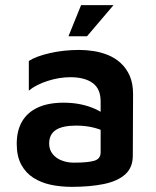

<svg xmlns="http://www.w3.org/2000/svg" viewBox="-20 -711 607 746"><path d="M259 15Q216 15 178 7Q140 -1 110 -20Q80 -39 62.5 -71.5Q45 -104 45 -152Q45 -204 66 -239.5Q87 -275 127.5 -293.5Q168 -312 227 -312Q263 -312 294 -305.5Q325 -299 350 -287.5Q375 -276 391 -263L400 -192Q379 -206 346.5 -214.5Q314 -223 276 -223Q223 -223 197 -206Q171 -189 171 -153Q171 -129 185 -112Q199 -95 221 -87Q243 -79 267 -79Q322 -79 346.5 -86.5Q371 -94 371 -119V-317Q371 -366 340 -388.5Q309 -411 253 -411Q210 -411 165 -396.5Q120 -382 92 -359V-474Q119 -492 173 -504.5Q227 -517 289 -517Q315 -517 344 -512.5Q373 -508 400 -497Q427 -486 449 -466Q471 -446 484 -416.5Q497 -387 497 -345L496 -106Q496 -60 466.5 -33.5Q437 -7 383.5 4Q330 15 259 15ZM246 -570 295 -691H421L318 -570Z"/></svg>

Font: Maven Pro SemiBold
Style: Regular
Weight: 600
Designer: Joe Prince
Foundry: Joe Prince
Version: Version 2.103